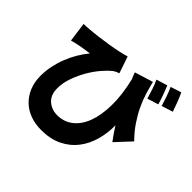

<svg xmlns="http://www.w3.org/2000/svg" viewBox="-204 -1052 1365 1365"><g transform="rotate(45 478.0 -370.0)"><path d="M859 -650Q849 -683 836 -721Q823 -759 808 -791L889 -817Q905 -785 919.5 -745.5Q934 -706 944 -677ZM750 -615Q739 -650 727.5 -687Q716 -724 700 -756L784 -782Q797 -750 811.5 -710.5Q826 -671 834 -641ZM694 -727Q705 -682 720 -632.5Q735 -583 759 -533Q783 -483 817 -432.5Q851 -382 899 -334L793 -220Q776 -243 758.5 -268Q741 -293 724 -320Q725 -243 705 -171.5Q685 -100 642.5 -44.5Q600 11 533 44Q466 77 374 77Q313 77 262.5 58.5Q212 40 175.5 4.5Q139 -31 118.5 -81Q98 -131 98 -194Q98 -243 108.5 -293Q119 -343 137.5 -389.5Q156 -436 181 -478Q206 -520 234 -553Q151 -544 74 -523L54 -670Q82 -670 109 -673Q150 -676 197.5 -682Q245 -688 290.5 -695.5Q336 -703 375 -711.5Q414 -720 439 -728L482 -602Q471 -598 459 -592.5Q447 -587 436 -579Q411 -559 377.5 -520.5Q344 -482 315 -432.5Q286 -383 265.5 -326.5Q245 -270 245 -214Q245 -147 284.5 -112.5Q324 -78 380 -78Q446 -78 496.5 -116.5Q547 -155 574.5 -227Q602 -299 604 -402Q606 -505 575 -634Q570 -646 565 -658Q560 -670 555 -684Z"/></g></svg>

Font: Kinto Sans Black
Style: Regular
Weight: 900
Designer: Authors: Ryoko NISHIZUKA  (kana & ideographs); Paul D. Hunt (Latin, Greek & Cyrillic); Wenlong ZHANG  (bopomofo); Sandol
Foundry: Adobe Systems Incorporated, ookami Inc.
Version: Version 0.001